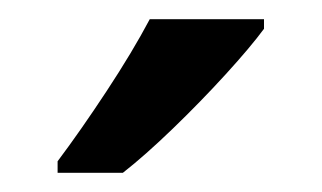

<svg xmlns="http://www.w3.org/2000/svg" viewBox="-20 -786 335 200"><path d="M255 -756Q241 -737 215 -708.5Q189 -680 160 -652Q131 -624 108 -606H40V-618Q64 -650 91 -691Q118 -732 136 -766H255Z"/></svg>

Font: Noto Sans Tamil SemiCondensed Medium
Style: Regular
Weight: 500
Width: 4
Designer: Jelle Bosma - Monotype Design Team
Foundry: Monotype Imaging Inc.
Version: Version 2.004; ttfautohint (v1.8.4.7-5d5b)